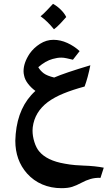

<svg xmlns="http://www.w3.org/2000/svg" viewBox="-20 -611 562 1003"><path d="M422 -159Q359 -142 311.5 -122.5Q264 -103 230 -78Q161 -26 151 54Q150 60 150 71Q150 100 159.5 130.5Q169 161 184 179Q224 228 318 244Q344 249 373 251.5Q402 254 415 254Q477 256 522 265L505 318Q477 317 453 324Q429 331 405 344Q379 358 357 365Q335 372 301 372Q247 372 201 352.5Q155 333 121 295Q60 226 60 124Q60 113 62 89Q75 -55 165 -136Q142 -153 126 -174Q110 -195 106 -216Q103 -228 103 -239Q103 -283 135 -331Q156 -361 189 -382Q222 -403 259 -403Q296 -403 332 -386.5Q368 -370 396 -344L361 -299Q344 -303 328.5 -306.5Q313 -310 300 -310Q279 -310 255 -303Q218 -293 180 -260Q191 -241 208.5 -228Q226 -215 263 -206Q318 -230 452 -270Q439 -205 422 -159ZM326 -522Q316 -510 296.5 -489.5Q277 -469 262 -458Q228 -500 192 -526Q205 -536 225 -557Q245 -578 257 -591Q279 -579 298 -560Q317 -541 326 -522Z"/></svg>

Font: Mirza
Style: Bold
Weight: 700
Designer: Arabic design by Kourosh Beigpour, Latin design by Eduardo Tunni, engineering by Lasse Fister
Version: Version 1.0010g